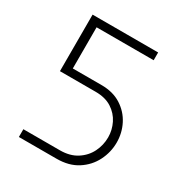

<svg xmlns="http://www.w3.org/2000/svg" viewBox="-165 -821 890 941"><g transform="rotate(30 280.5 -350.0)"><path d="M75 0V-44H282Q338 -44 377 -69Q416 -94 435.5 -133.5Q455 -173 455 -217Q455 -258 436.5 -295.5Q418 -333 381.5 -356.5Q345 -380 290 -380H88V-700H459V-656H136V-423H298Q364 -423 410 -393.5Q456 -364 480 -317Q504 -270 504 -216Q504 -161 479 -111.5Q454 -62 406 -31Q358 0 288 0Z"/></g></svg>

Font: MuseoModerno Thin ExtraLight
Style: Regular
Weight: 250
Version: Version 1.002